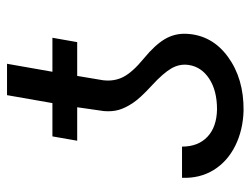

<svg xmlns="http://www.w3.org/2000/svg" viewBox="-103 -593 707 541"><g transform="rotate(-90 250.5 -322.5)"><path d="M402.3 -458.5H307.1L294.9 -385.7Q291 -353.5 304.7 -327.6Q318.4 -301.8 356.2 -270.8Q394 -239.7 410.6 -211.9Q427.2 -184.1 425.8 -150.9Q422.4 -78.6 360.8 -33.7Q299.3 11.2 209.5 10.3Q154.3 8.8 110.1 -13.2Q65.9 -35.2 42 -74Q18.1 -112.8 20 -163.1H107.9Q107.9 -117.7 135.5 -91.6Q163.1 -65.4 212.9 -64.5Q265.6 -64.5 299.1 -86.4Q332.5 -108.4 337.9 -144Q341.8 -169.4 328.4 -192.9Q314.9 -216.3 279.5 -248.8Q244.1 -281.2 230.2 -302.5Q216.3 -323.7 211.2 -342Q206.1 -360.4 208 -383.3L218.8 -458.5H124.5L136.7 -528.3H230.5L252.9 -656.2H341.3L318.8 -528.3H414.6Z"/></g></svg>

Font: Roboto
Style: Italic
Weight: 400
Italic angle: -12°
Designer: Google
Version: Version 2.134; 2016; ttfautohint (v1.6)